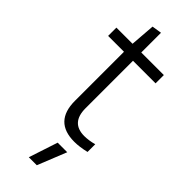

<svg xmlns="http://www.w3.org/2000/svg" viewBox="-292 -704 950 950"><g transform="rotate(45 182.5 -229.0)"><path d="M212 68H279L218 220H162ZM267 7Q126 7 126 -139V-482H15V-540H128L138 -670L189 -678V-540H347V-482H189V-150Q189 -48 282 -48Q296 -48 314 -50.5Q332 -53 349 -58V-4Q303 7 267 7Z"/></g></svg>

Font: Encode Sans Narrow
Style: Light
Weight: 300
Designer: Pablo Impallari, Andres Torresi
Foundry: Pablo Impallari, Andres Torresi
Version: Version 1.000; ttfautohint (v1.00) -l 8 -r 50 -G 200 -x 14 -